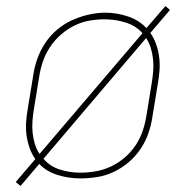

<svg xmlns="http://www.w3.org/2000/svg" viewBox="-20 -583 640 636"><path d="M48 33 32 20 97 -56Q85 -73 78 -93Q71 -113 68 -134.5Q65 -156 66.5 -178.5Q68 -201 72 -223L90 -333Q94 -361 103.5 -388Q113 -415 129.5 -440Q146 -465 169 -484.5Q192 -504 218.5 -516Q245 -528 273.5 -534.5Q302 -541 329 -541Q367 -541 404 -528.5Q441 -516 465 -490L528 -563L543 -550L478 -474Q490 -457 497 -437Q504 -417 507 -395.5Q510 -374 508.5 -351.5Q507 -329 503 -307L485 -197Q481 -169 471.5 -141.5Q462 -114 445.5 -89.5Q429 -65 406 -45.5Q383 -26 356.5 -13.5Q330 -1 301.5 3.5Q273 8 246 8Q207 8 170.5 -3.5Q134 -15 110 -40ZM111 -73 452 -473Q430 -498 396 -508.5Q362 -519 327 -519Q301 -519 275.5 -514.5Q250 -510 226 -498Q202 -486 181.5 -468Q161 -450 146 -427.5Q131 -405 122.5 -380.5Q114 -356 110 -330L92 -220Q89 -201 87.5 -181.5Q86 -162 88 -143Q90 -124 95.5 -106Q101 -88 111 -73ZM246 -11Q271 -11 297 -15.5Q323 -20 347.5 -31.5Q372 -43 393 -61Q414 -79 429 -101.5Q444 -124 452.5 -149Q461 -174 465 -200L483 -310Q486 -329 487.5 -348.5Q489 -368 487 -387Q485 -406 479.5 -424Q474 -442 464 -457L124 -57Q145 -32 178 -21.5Q211 -11 246 -11Z"/></svg>

Font: Iosevka Curly Thin Extended
Style: Italic
Weight: 100
Width: 7
Italic angle: -9°
Monospace: yes
Designer: Belleve Invis
Foundry: Belleve Invis
Version: Version 11.1.0; ttfautohint (v1.8.3)